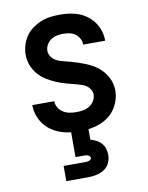

<svg xmlns="http://www.w3.org/2000/svg" viewBox="-84 -589 669 870"><g transform="rotate(-10 250.0 -154.0)"><path d="M248 8Q226 8 203 5Q180 2 158.5 -6Q137 -14 118 -27.5Q99 -41 85.5 -60Q72 -79 65 -101Q58 -123 58 -146Q58 -146 58 -146Q58 -146 58 -146H159Q159 -131 167 -117Q175 -103 188.5 -94.5Q202 -86 217.5 -83Q233 -80 249 -80Q264 -80 279.5 -82.5Q295 -85 308.5 -93Q322 -101 331 -115Q340 -129 340 -145Q340 -156 334 -167Q328 -178 318.5 -185Q309 -192 298 -196Q287 -200 275 -203Q251 -209 227.5 -215.5Q204 -222 181.5 -231.5Q159 -241 138 -254Q117 -267 101.5 -285.5Q86 -304 77 -327Q68 -350 68 -375Q68 -397 74.5 -419Q81 -441 93.5 -459.5Q106 -478 124.5 -491.5Q143 -505 163.5 -513.5Q184 -522 206.5 -525Q229 -528 252 -528Q274 -528 296 -525Q318 -522 339 -514Q360 -506 378 -492Q396 -478 408.5 -460Q421 -442 427.5 -420Q434 -398 434 -376Q434 -376 434 -376Q434 -376 434 -376H333Q333 -390 326 -403.5Q319 -417 307 -425.5Q295 -434 280.5 -437Q266 -440 251 -440Q237 -440 222 -437Q207 -434 195 -425.5Q183 -417 175.5 -404Q168 -391 168 -376Q168 -360 178.5 -346.5Q189 -333 204 -326.5Q219 -320 234.5 -316.5Q250 -313 265.5 -308.5Q281 -304 296.5 -299Q312 -294 327 -288Q342 -282 356 -274.5Q370 -267 383 -257Q396 -247 406.5 -234.5Q417 -222 424.5 -208Q432 -194 436 -178Q440 -162 440 -146Q440 -123 432.5 -100.5Q425 -78 412 -59.5Q399 -41 380 -27.5Q361 -14 339 -6Q317 2 294.5 5Q272 8 248 8ZM150 220V150H250Q254 150 258.5 149.5Q263 149 267 147.5Q271 146 274.5 143Q278 140 278 135Q278 131 274.5 127.5Q271 124 267 122.5Q263 121 258.5 120.5Q254 120 250 120H210V0H290V54Q304 58 317 64.5Q330 71 339.5 82Q349 93 353.5 107Q358 121 358 135Q358 155 349.5 173Q341 191 324.5 201.5Q308 212 288.5 216Q269 220 250 220Z"/></g></svg>

Font: Zed Sans Semibold
Style: Regular
Weight: 600
Designer: Belleve Invis
Foundry: Belleve Invis
Version: Version 1.0.0; ttfautohint (v1.8.4)